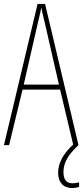

<svg xmlns="http://www.w3.org/2000/svg" viewBox="-20 -734 420 971"><path d="M301 136C301 88 325 48 377 0L208 -714H170L0 0H26L94 -281H284L350 -3C303 40 274 88 274 140C274 189 301 217 345 217C359 217 372 214 380 211V188C374 190 358 193 346 193C316 193 301 174 301 136ZM208 -612 278 -306H100L170 -612C178 -646 183 -666 189 -695C195 -666 200 -645 208 -612Z"/></svg>

Font: Noto Sans Myanmar UI ExtraCondensed Thin
Style: Regular
Weight: 100
Width: 2
Designer: Monotype Design Team
Foundry: Monotype Imaging Inc.
Version: Version 2.103